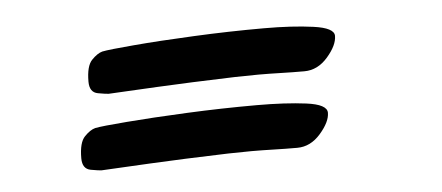

<svg xmlns="http://www.w3.org/2000/svg" viewBox="-29 -414 643 279"><g transform="rotate(-5 293.0 -274.5)"><path d="M129.9 -292Q126.5 -292 114.3 -294.2Q102.1 -296.4 102.1 -312Q102.1 -335 110.4 -343.5Q118.7 -352.1 126 -354Q135.7 -356 172.6 -359.1Q209.5 -362.3 260.5 -364.7Q311.5 -367.2 362.8 -367.2Q404.3 -367.2 434.6 -363Q464.8 -358.9 464.8 -347.2Q464.8 -333.5 450.2 -316.7Q435.5 -299.8 416 -299.8Q397.9 -299.8 381.3 -300.3Q364.7 -300.8 349.1 -300.8Q335.4 -300.8 315.2 -300.3Q294.9 -299.8 252.4 -298.1Q210 -296.4 129.9 -292ZM109.9 -182.1Q106.4 -182.1 94.2 -184.3Q82 -186.5 82 -202.1Q82 -225.1 90.3 -233.6Q98.6 -242.2 106 -244.1Q115.7 -246.1 152.6 -249Q189.5 -252 240.5 -254.4Q291.5 -256.8 342.8 -256.8Q384.3 -256.8 414.6 -252.9Q444.8 -249 444.8 -236.8Q444.8 -223.6 430.2 -206.8Q415.5 -189.9 396 -189.9Q377.9 -189.9 361.3 -190.4Q344.7 -190.9 329.1 -190.9Q315.4 -190.9 295.2 -190.4Q274.9 -189.9 232.4 -188.2Q189.9 -186.5 109.9 -182.1Z"/></g></svg>

Font: Norican
Style: Regular
Weight: 400
Designer: Vernon Adams
Foundry: Vernon Adams
Version: Version 1.100; ttfautohint (v1.8.4.7-5d5b);gftools[0.9.33]